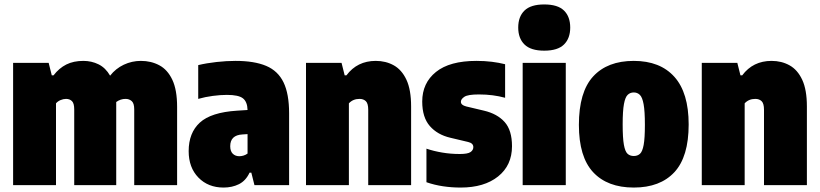

<svg xmlns="http://www.w3.org/2000/svg" viewBox="-20 -833 3688 864"><path d="M39 0V-550H199L213 -494H221Q246 -526.5 278.5 -542.8Q311 -559 355 -559Q392 -559 423.5 -543.5Q455 -528 475.5 -492.5Q500.5 -524.5 537 -541.8Q573.5 -559 614 -559Q660 -559 697 -539.2Q734 -519.5 755.5 -474Q777 -428.5 777 -352V0H584V-341Q584 -368 572.8 -378Q561.5 -388 545 -388Q522.5 -388 503 -374Q503 -369 503 -364V0H314V-341Q314 -368 303.8 -378Q293.5 -388 277 -388Q265 -388 252.2 -382.5Q239.5 -377 232 -368V0Z M986 11Q916.5 11 872.8 -34Q829 -79 829 -153Q829 -235 879.2 -281.2Q929.5 -327.5 1047 -335L1094 -338Q1093 -375 1073.2 -390.5Q1053.5 -406 1001 -406Q972 -406 937.8 -401.5Q903.5 -397 872 -388V-540Q909.5 -549 954.5 -554Q999.5 -559 1040 -559Q1124.5 -559 1177.8 -536.5Q1231 -514 1256 -462.2Q1281 -410.5 1281 -323V0H1125L1111 -56H1103Q1086 -19.5 1055.2 -4.2Q1024.5 11 986 11ZM1016 -175Q1016 -152.5 1027.5 -141.2Q1039 -130 1057 -130Q1066 -130 1075.5 -132.8Q1085 -135.5 1094 -142V-229.5L1071 -228Q1016 -225 1016 -175Z M1357 0V-550H1517L1531 -494H1539Q1587.5 -559 1671 -559Q1716 -559 1752 -539Q1788 -519 1809 -474Q1830 -429 1830 -354V0H1637V-339Q1637 -367.5 1626.2 -377.8Q1615.5 -388 1598 -388Q1568.5 -388 1550 -368V0Z M2053 11Q2012 11 1973.5 5.2Q1935 -0.5 1899 -13V-164Q1931.5 -153 1969.8 -146.5Q2008 -140 2049 -140Q2085 -140 2097.5 -148.8Q2110 -157.5 2110 -171Q2110 -188.5 2087 -194L2007 -213Q1948.5 -226.5 1914.2 -265.8Q1880 -305 1880 -376Q1880 -459.5 1941.8 -509.2Q2003.5 -559 2124 -559Q2161 -559 2193.2 -555Q2225.5 -551 2253 -544V-393Q2225.5 -400.5 2196.8 -404.2Q2168 -408 2135 -408Q2085.5 -408 2069.8 -397.5Q2054 -387 2054 -375Q2054 -360 2078 -354L2158 -335Q2217.5 -321 2250.8 -284Q2284 -247 2284 -175Q2284 -89 2221.5 -39Q2159 11 2053 11Z M2332 0V-550H2526V0ZM2429 -605Q2368.5 -605 2340.2 -632.8Q2312 -660.5 2312 -709Q2312 -758 2340.2 -785.5Q2368.5 -813 2429 -813Q2490 -813 2518 -785.5Q2546 -758 2546 -709Q2546 -660.5 2518 -632.8Q2490 -605 2429 -605Z M2832 11Q2713.5 11 2649.2 -58Q2585 -127 2585 -271Q2585 -419 2649.2 -489Q2713.5 -559 2832 -559Q2950.5 -559 3014.8 -487.2Q3079 -415.5 3079 -273Q3079 -127.5 3014.8 -58.2Q2950.5 11 2832 11ZM2832 -131Q2849 -131 2860 -141Q2871 -151 2876.5 -181Q2882 -211 2882 -271Q2882 -333 2876.2 -364.2Q2870.5 -395.5 2859.2 -406.2Q2848 -417 2832 -417Q2816 -417 2804.8 -406.5Q2793.5 -396 2787.8 -365Q2782 -334 2782 -273Q2782 -212 2787.5 -181.5Q2793 -151 2804 -141Q2815 -131 2832 -131Z M3138 0V-550H3298L3312 -494H3320Q3368.5 -559 3452 -559Q3497 -559 3533 -539Q3569 -519 3590 -474Q3611 -429 3611 -354V0H3418V-339Q3418 -367.5 3407.2 -377.8Q3396.5 -388 3379 -388Q3349.5 -388 3331 -368V0Z"/></svg>

Font: Encode Sans Cnd Black
Style: Regular
Weight: 900
Width: 3
Designer: Multiple Designers
Foundry: Impallari Type
Version: Version 3.002; ttfautohint (v1.8.3) -l 8 -r 50 -G 200 -x 14 